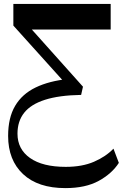

<svg xmlns="http://www.w3.org/2000/svg" viewBox="-20 -750 624 976"><path d="M312.3 206.2Q173.2 206.2 97.3 135.1Q21.3 64 21.3 -59.1Q21.3 -151.7 56.9 -211.9Q92.4 -272.2 161.3 -305.4Q230.2 -338.7 328.7 -348.7L337.2 -298.7L47.9 -619.9V-730H542.6V-599.8H107.3L117.8 -626.8L401.8 -309.3L392.4 -267.6Q280.1 -265.7 208.5 -242.7Q136.9 -219.8 102.9 -176.8Q68.9 -133.9 68.9 -70.4Q68.9 8.2 132.7 53.2Q196.6 98.2 314.1 98.2Q397.8 98.2 457.8 72.2Q517.9 46.2 556.8 5.7L584.1 77.9Q549.2 132.4 482.1 169.3Q415 206.2 312.3 206.2Z"/></svg>

Font: Savate ExtraLight
Style: Regular
Weight: 200
Designer: Max Esnée
Foundry: Plomb Type
Version: Version 2.000